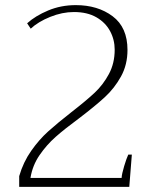

<svg xmlns="http://www.w3.org/2000/svg" viewBox="-20 -730 599 750"><path d="M55 -42Q71 -97 102 -141Q133 -185 168 -216.5Q203 -248 259 -292Q317 -337 350 -368Q383 -399 405.5 -441Q428 -483 428 -536Q428 -575 410 -608.5Q392 -642 356.5 -662.5Q321 -683 269 -683Q223 -683 176 -664Q129 -645 100 -618L86 -639Q118 -668 168 -689Q218 -710 276 -710Q362 -710 420 -666.5Q478 -623 478 -535Q478 -477 452.5 -431Q427 -385 389.5 -350.5Q352 -316 289 -268Q232 -226 197 -195Q162 -164 134.5 -124Q107 -84 99 -35H455Q456 -51 465 -81Q474 -111 481 -126H495L485 0H55Z"/></svg>

Font: Trirong ExtraLight
Style: Regular
Weight: 275
Designer: Katatrad Team
Foundry: CadsonDemak
Version: Version 1.001